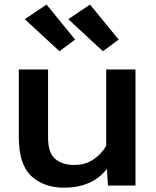

<svg xmlns="http://www.w3.org/2000/svg" viewBox="-20 -829 695 858"><path d="M64 -217.3Q64 -94.2 119.9 -42.2Q175.8 9.8 266.6 9.8Q327.1 9.8 375.5 -10.7Q423.8 -31.2 456.5 -72.8H458L462.4 0H585.4V-518.6H454.6V-177.2Q433.6 -140.6 397.2 -116.2Q360.8 -91.8 313 -91.8Q257.8 -91.8 226.3 -119.1Q194.8 -146.5 194.8 -213.4V-518.6H64ZM245.6 -600.1 315.9 -651.9 188 -808.6 90.8 -743.2ZM439.9 -600.1 510.3 -651.9 382.3 -808.6 285.2 -743.2Z"/></svg>

Font: Roboto Flex
Style: wght 600 wdth 140 opsz 13.0 GRAD 0.00 slnt 0.00 XTRA 468 XOPQ 96 YOPQ 79 YTLC 514 YTUC 712 YTAS 750 YTDE -203.00 YTFI 738
Weight: 600
Width: 8
Designer: Berlow after Robertson
Foundry: Google
Version: Version 3.100